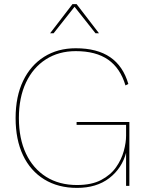

<svg xmlns="http://www.w3.org/2000/svg" viewBox="-20 -905 716 935"><path d="M355 10Q263 10 195.5 -31.5Q128 -73 92 -149Q56 -225 56 -330Q56 -435 92.5 -511Q129 -587 195 -628.5Q261 -670 349 -670Q453 -670 516.5 -626.5Q580 -583 605 -496L591 -489Q566 -573 506.5 -614.5Q447 -656 349 -656Q266 -656 203.5 -616Q141 -576 106.5 -503Q72 -430 72 -330Q72 -230 106.5 -157Q141 -84 204.5 -44Q268 -4 355 -4Q426 -4 472.5 -28.5Q519 -53 545.5 -91Q572 -129 583 -170Q594 -211 594 -244V-297H353V-311H610V0H594V-166L595 -164Q574 -85 512 -37.5Q450 10 355 10ZM462 -743H445L343 -872L241 -743H224L333 -885H353Z"/></svg>

Font: Work Sans Thin
Style: Regular
Weight: 250
Designer: Wei Huang
Foundry: Wei Huang
Version: Version 2.012